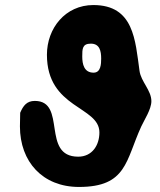

<svg xmlns="http://www.w3.org/2000/svg" viewBox="-20 -734 635 761"><path d="M59 -233C59 -93 149 7 293 7C483 7 478 -98 540 -233C552 -259 580 -301 580 -333C580 -376 539 -410 533 -453C516 -574 511 -714 350 -714C239 -714 166 -622 166 -517C166 -303 374 -314 374 -209C374 -158 345 -113 290 -113C142 -113 246 -334 118 -334C86 -334 72 -315 60 -287C60 -279 59 -241 59 -233ZM306 -510C306 -540 306 -561 340 -561C375 -561 381 -532 381 -502C381 -481 380 -446 351 -446C313 -446 306 -480 306 -510Z"/></svg>

Font: Asimov Print
Style: Regular
Weight: 500
Designer: Google
Version: Version 2.000980: 2014